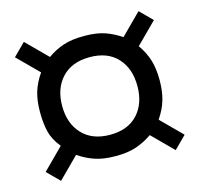

<svg xmlns="http://www.w3.org/2000/svg" viewBox="-84 -740 737 710"><g transform="rotate(-15 285.0 -385.0)"><path d="M65.5 -119 19 -165.5 98 -244.5Q72 -276 64 -308.5Q56 -341 56 -385Q56 -429 66 -461.5Q76 -494 98 -525.5L19 -604.5L65.5 -651L144.5 -572Q171.5 -591.5 204.2 -603Q237 -614.5 285.5 -614.5Q334.5 -614.5 366.5 -603Q398.5 -591.5 426 -572.5L504.5 -651L551 -604.5L472 -525.5Q494 -494 504 -461.5Q514 -429 514 -385Q514 -341.5 504.2 -308.8Q494.5 -276 472.5 -244L551 -165.5L504.5 -119L426 -197.5Q399 -178.5 366.5 -166.8Q334 -155 285.5 -155Q237 -155 204 -166.8Q171 -178.5 144 -197.5ZM285.5 -236.5Q354 -236.5 391.5 -277.2Q429 -318 429 -385Q429 -452 391.5 -492.8Q354 -533.5 285.5 -533.5Q217 -533.5 179 -492.8Q141 -452 141 -385Q141 -318 179.2 -277.2Q217.5 -236.5 285.5 -236.5Z"/></g></svg>

Font: Besley* Narrow Fatface
Style: Regular
Weight: 900
Width: 4
Designer: Owen Earl
Foundry: indestructible type*
Version: Version 3.000; ttfautohint (v1.8.3)